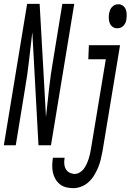

<svg xmlns="http://www.w3.org/2000/svg" viewBox="-58 -755 679 998"><path d="M-38 0 83 -735H148L167 -399L181 -147Q189 -221 197 -294Q205 -367 218 -441L266 -735H328L207 0H142L110 -588Q101 -514 93 -441Q85 -368 72 -294L24 0ZM551 -608Q538 -608 528 -615Q518 -622 513 -633.5Q508 -645 507.5 -658.5Q507 -672 509 -685Q511 -694 514 -702.5Q517 -711 524 -718.5Q531 -726 539.5 -729.5Q548 -733 557 -733Q570 -733 580.5 -725.5Q591 -718 595.5 -706.5Q600 -695 600.5 -681.5Q601 -668 599 -655Q598 -646 594.5 -637.5Q591 -629 584 -621.5Q577 -614 568.5 -611Q560 -608 551 -608ZM323 223Q304 223 285.5 218.5Q267 214 253 202.5Q239 191 230 175.5Q221 160 217 141.5Q213 123 213.5 104Q214 85 217 66V65H278Q275 81 276 96Q277 111 283.5 123Q290 135 303 142Q316 149 331 149Q344 149 357 141Q370 133 378 122Q386 111 392 98Q398 85 402.5 71.5Q407 58 410 44.5Q413 31 415 18L492 -447H401L404 -520H566L475 30Q471 51 466 72.5Q461 94 452.5 114.5Q444 135 432.5 154.5Q421 174 404 190Q387 206 365.5 214.5Q344 223 323 223Z"/></svg>

Font: Iosevka Extended Oblique
Style: Regular
Weight: 400
Width: 7
Italic angle: -9°
Monospace: yes
Designer: Belleve Invis
Foundry: Belleve Invis
Version: Version 32.0.1; ttfautohint (v1.8.4)